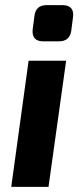

<svg xmlns="http://www.w3.org/2000/svg" viewBox="-20 -732 315 752"><path d="M239 -494 170 0H24L92 -494ZM224 -712Q248 -712 258.5 -700Q269 -688 266 -665L259 -611Q253 -570 210 -570H150Q103 -570 108 -617L115 -670Q120 -712 163 -712Z"/></svg>

Font: Exo 2
Style: Bold Italic
Weight: 700
Italic angle: -8°
Designer: Natanael Gama
Foundry: Natanael Gama
Version: Version 2.010